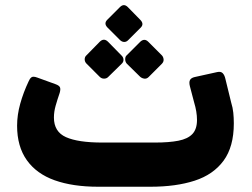

<svg xmlns="http://www.w3.org/2000/svg" viewBox="-20 -704 958 730"><path d="M353 6Q257 6 188 -18.5Q119 -43 82 -95Q45 -147 45 -226Q45 -267 57 -310Q69 -353 89 -395Q93 -405 99.5 -410Q106 -415 122 -409L191 -384Q205 -379 208 -372Q211 -365 207 -351Q198 -325 191.5 -302Q185 -279 185 -257Q185 -203 231 -182.5Q277 -162 369 -162H569Q623 -162 658.5 -169Q694 -176 711.5 -194.5Q729 -213 729 -248Q729 -279 718 -315L702 -376Q698 -392 702.5 -400Q707 -408 720 -411L806 -430Q820 -433 827 -425.5Q834 -418 837 -404L859 -314Q865 -295 867 -275.5Q869 -256 869 -235Q869 -146 830 -93Q791 -40 720 -17Q649 6 552 6ZM467 -551Q460 -544 451.5 -544.5Q443 -545 436 -552L388 -600Q374 -615 388 -629L436 -677Q451 -692 466 -677L513 -629Q529 -613 515 -599ZM391 -411Q385 -405 375.5 -405Q366 -405 359 -412L309 -462Q302 -469 302 -478.5Q302 -488 309 -494L359 -545Q375 -561 391 -545L441 -494Q449 -487 449.5 -477.5Q450 -468 442 -461ZM545 -411Q538 -404 529 -405Q520 -406 513 -412L462 -462Q456 -469 456 -479Q456 -489 462 -494L513 -545Q529 -560 544 -545L595 -494Q601 -488 602 -478.5Q603 -469 595 -461Z"/></svg>

Font: Rubik
Style: Bold Italic
Weight: 700
Italic angle: -12°
Designer: Hubert and Fischer
Foundry: Hubert and Fischer
Version: Version 2.300;gftools[0.9.30]